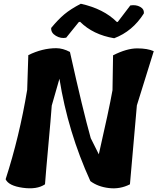

<svg xmlns="http://www.w3.org/2000/svg" viewBox="-20 -1005 840 1024"><path d="M583 -710Q656 -747 711.5 -747Q767 -747 800 -732L710 -443Q676 -60 673 -22Q620 5 561 -2Q502 -9 462 -39Q342 -302 297 -585L256 -442Q251 -373 238 -231.5Q225 -90 220 -22Q177 7 101.5 -3.5Q26 -14 10 -49Q84 -278 125 -526L131 -711Q206 -748 280 -748Q315 -748 353 -728Q422 -417 464 -268L507 -182Q561 -418 580 -524ZM400 -887 333 -804Q305 -798 278 -814Q251 -830 253 -856Q290 -901 323.5 -929Q357 -957 411 -985Q533 -958 603 -888H608L675 -976Q705 -981 727.5 -968.5Q750 -956 747 -933Q687 -838 589 -801Q476 -820 407 -889Z"/></svg>

Font: Tillana
Style: Bold
Weight: 700
Designer: Lipi Raval (Devanagari, Latin), Jonny Pinhorn (Latin)
Foundry: Indian Type Foundry
Version: Version 2.002;PS 1.0;hotconv 1.0.79;makeotf.lib2.5.61930; tt